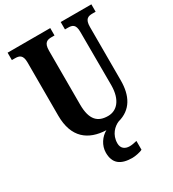

<svg xmlns="http://www.w3.org/2000/svg" viewBox="-224 -833 1072 1193"><g transform="rotate(-30 312.0 -237.0)"><path d="M369 240C386 240 424 234 442 224V161C422 166 405 169 390 169C357 169 332 152 332 115C332 53 373 15 407 1C505 -25 546 -104 546 -213V-596C546 -654 570 -661 602 -661H624V-714H404V-661H425C457 -661 479 -654 479 -600L480 -215C479 -112 431 -61 368 -61C296 -61 252 -98 252 -210V-596C252 -654 277 -661 308 -661H329V-714H23V-661H45C76 -661 100 -654 100 -600V-218C100 -60 187 5 314 10C274 31 241 78 241 130C241 206 284 240 369 240Z"/></g></svg>

Font: Noto Serif Tamil ExtraCondensed ExtraBold
Style: Regular
Weight: 800
Width: 2
Designer: Indian Type Foundry, Tom Grace, and the Monotype Design Team
Foundry: Monotype Imaging Inc.
Version: Version 2.004